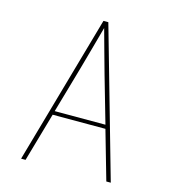

<svg xmlns="http://www.w3.org/2000/svg" viewBox="-109 -825 819 914"><g transform="rotate(15 300.0 -367.5)"><path d="M79 0 288 -735H312L521 0H499L430 -241H170L101 0ZM425 -260 359 -490Q344 -543 329.5 -596Q315 -649 300 -703Q285 -649 270.5 -596Q256 -543 241 -490L175 -260Z"/></g></svg>

Font: Iosevka Aile Thin
Style: Regular
Weight: 100
Designer: Belleve Invis
Foundry: Belleve Invis
Version: Version 31.1.0; ttfautohint (v1.8.4)